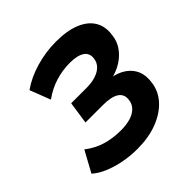

<svg xmlns="http://www.w3.org/2000/svg" viewBox="-187 -875 1045 1045"><g transform="rotate(-45 335.5 -352.5)"><path d="M291 11Q237 11 185.5 1Q134 -9 91 -27Q48 -45 19 -71L85 -192Q131 -156 184 -140Q237 -124 299 -124Q342 -124 373.5 -133.5Q405 -143 424.5 -162.5Q444 -182 447 -210Q453 -250 423 -270.5Q393 -291 326 -291H193L212 -420H330Q370 -420 401 -430Q432 -440 450.5 -459Q469 -478 472 -505Q477 -543 448 -562Q419 -581 363 -581Q306 -581 252 -564.5Q198 -548 148 -512L102 -631Q160 -672 236 -694Q312 -716 391 -716Q476 -716 533 -692.5Q590 -669 615.5 -626Q641 -583 632 -524Q628 -484 606 -451Q584 -418 547.5 -394Q511 -370 463 -359V-365Q511 -357 544.5 -334Q578 -311 593.5 -275.5Q609 -240 602 -191Q595 -131 553.5 -85.5Q512 -40 445 -14.5Q378 11 291 11Z"/></g></svg>

Font: Nunito Sans 10pt SemiExpanded ExtraBold
Style: Italic
Weight: 800
Width: 6
Italic angle: -9°
Designer: Vernon Adams
Foundry: Vernon Adams
Version: Version 3.101;gftools[0.9.27]